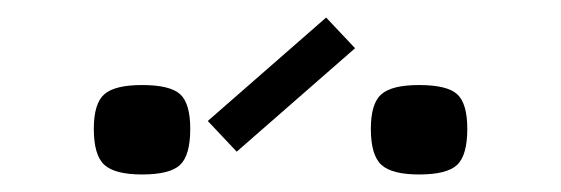

<svg xmlns="http://www.w3.org/2000/svg" viewBox="-20 -910 640 219"><path d="M458 -711Q427 -711 415 -722Q403 -733 403 -763Q403 -792 415 -802.5Q427 -813 458 -813Q490 -813 501.5 -802.5Q513 -792 513 -763Q513 -733 501.5 -722Q490 -711 458 -711ZM142 -711Q111 -711 99 -722Q87 -733 87 -763Q87 -792 99 -802.5Q111 -813 142 -813Q174 -813 185.5 -802.5Q197 -792 197 -763Q197 -733 185.5 -722Q174 -711 142 -711ZM250 -737 217 -772 352 -890 385 -855Z"/></svg>

Font: Victor Mono Thin
Style: Regular
Weight: 100
Monospace: yes
Designer: Rune Bjørnerås
Version: Version 1.561;gftools[0.9.30]